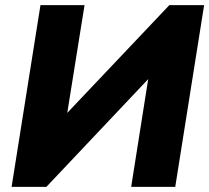

<svg xmlns="http://www.w3.org/2000/svg" viewBox="-20 -725 812 745"><path d="M25 0 137 -705H308L241 -287L637 -705H772L660 0H489L555 -418L160 0Z"/></svg>

Font: Mulish Black
Style: Italic
Weight: 900
Italic angle: -9°
Designer: Vernon Adams
Foundry: Vernon Adams
Version: Version 3.603; ttfautohint (v1.8.3)